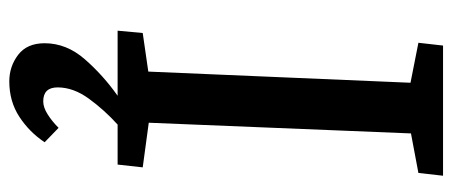

<svg xmlns="http://www.w3.org/2000/svg" viewBox="-300 -440 973 413"><g transform="rotate(90 186.5 -233.5)"><path d="M46 0 51 -54 134 -66 158 -630 72 -647 78 -700H358L352 -647L267 -631L244 -67L340 -54L334 0H248Q217 28 192.5 61.5Q168 95 168 129Q168 160 198 160Q211 160 226 150.5Q241 141 255 127L286 157Q264 190 231 211.5Q198 233 155 233Q123 233 98 214Q73 195 73 157Q73 110 107.5 70.5Q142 31 186 0Z"/></g></svg>

Font: Literata 12pt Medium
Style: Italic
Weight: 500
Italic angle: -2°
Designer: Latin by Veronika Burian and Jose Scaglione. Greek by Irene Vlachou. Cyrillic by Vera Evstafieva
Foundry: TypeTogether
Version: Version 3.002